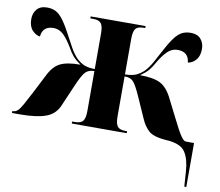

<svg xmlns="http://www.w3.org/2000/svg" viewBox="-85 -639 1082 946"><g transform="rotate(10 455.5 -166.0)"><path d="M895 210H905V-10H881Q870 -10 861.5 -10.5Q853 -11 838 -32.5Q823 -54 792 -117L746 -208Q721 -258 686.5 -275.5Q652 -293 585 -293Q610 -310 624 -326Q638 -342 651 -366Q674 -406 696 -427Q718 -448 746 -448Q801 -448 806 -395Q828 -398 845.5 -417.5Q863 -437 863 -473Q863 -502 846 -522Q829 -542 794 -542Q759 -542 734.5 -520.5Q710 -499 678 -439Q656 -397 639 -367Q622 -337 603 -318Q581 -298 560 -291Q539 -284 511 -284V-462Q511 -498 521.5 -512Q532 -526 560 -526H570V-536H295V-526H311Q338 -526 349 -512.5Q360 -499 360 -462V-284Q332 -284 311.5 -291Q291 -298 269 -318Q250 -337 233 -367Q216 -397 194 -439Q162 -499 137.5 -520.5Q113 -542 78 -542Q43 -542 26 -522Q9 -502 9 -473Q9 -437 26.5 -417.5Q44 -398 66 -395Q71 -448 126 -448Q154 -448 176 -426.5Q198 -405 221 -366Q234 -342 248 -326Q262 -310 287 -293Q220 -293 185.5 -275.5Q151 -258 127 -208L80 -116Q41 -40 28 -25Q15 -10 2 -10H-4V0H35Q118 0 165 -17Q212 -34 231 -81L275 -183Q300 -242 316 -258Q332 -274 360 -274V-75Q360 -38 349 -24Q338 -10 307 -10H295V0H570V-10H561Q533 -10 522 -23.5Q511 -37 511 -74V-274Q540 -274 555 -258Q570 -242 596 -183L639 -86Q654 -50 679 -27Q704 -4 775 0Q841 5 863.5 39.5Q886 74 890 136Z"/></g></svg>

Font: Noto Serif Display SemiCondensed Extra
Style: Regular
Weight: 800
Width: 4
Designer: Monotype Design Team
Foundry: Monotype Imaging Inc.
Version: Version 1.900